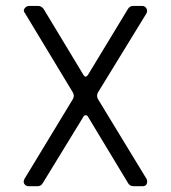

<svg xmlns="http://www.w3.org/2000/svg" viewBox="-20 -645 592 665"><path d="M319.3 -301.8 487.8 -24.9Q489.7 -22 489.7 -16.6Q489.7 0 473.1 0H443.8Q429.2 0 423.3 -11.2L284.2 -241.7Q282.2 -245.6 277.1 -245.8Q272 -246.1 269.5 -241.7L128.4 -11.2Q122.1 0 109.9 0H78.6Q72.3 0 67.1 -4.6Q62 -9.3 62 -16.6Q62 -18.6 64.5 -24.9L232.4 -301.8Q238.8 -313 232.4 -324.7L66.4 -599.6Q59.1 -607.9 65.4 -616.2Q71.8 -624.5 81.1 -624.5H111.8Q123 -624.5 130.9 -614.3L269.5 -384.8Q275.9 -374.5 284.2 -384.8L423.3 -614.3Q429.7 -624.5 441.9 -624.5H473.1Q481.4 -624.5 486.6 -616.7Q491.7 -608.9 487.8 -599.6L319.3 -324.7Q313 -313 319.3 -301.8Z"/></svg>

Font: GOSTRUS
Style: type_B
Weight: 400
Designer: Юрий и Татьяна Кривогуз
Version: Version 02.00